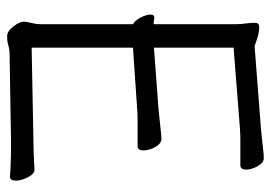

<svg xmlns="http://www.w3.org/2000/svg" viewBox="-131 -621 762 540"><g transform="rotate(90 250.0 -351.0)"><path d="M476 2Q468 1 442.5 0Q417 -1 391 -1H375L135 3Q119 3 108 6.5Q97 10 82 10Q68 10 54.5 -7.5Q41 -25 41 -37Q41 -44 44.5 -58Q48 -72 48 -84V-344Q37 -350 29 -366Q21 -382 21 -393Q21 -404 29 -404H31Q35 -403 39.5 -402.5Q44 -402 48 -402V-604Q48 -620 48 -634.5Q48 -649 46 -661Q45 -670 44.5 -675.5Q44 -681 44 -685Q44 -692 46.5 -695.5Q49 -699 57 -699Q71 -699 89.5 -693Q108 -687 109 -686L343 -704Q365 -706 390.5 -709Q416 -712 424 -712Q438 -712 447.5 -694.5Q457 -677 457 -663Q457 -646 445 -646H403Q389 -646 373.5 -646Q358 -646 344 -645L114 -627V-403L289 -416Q311 -418 336.5 -421Q362 -424 370 -424Q384 -424 393.5 -406.5Q403 -389 403 -374Q403 -357 391 -357H349Q335 -357 319.5 -357Q304 -357 290 -356L114 -344V-59L374 -64Q396 -64 418.5 -65Q441 -66 456 -67H457Q469 -67 478.5 -48.5Q488 -30 488 -15Q488 2 477 2Z"/></g></svg>

Font: Moon Stars Kai HW
Style: Regular
Weight: 400
Designer: GuiWonder
Version: Version 1.101